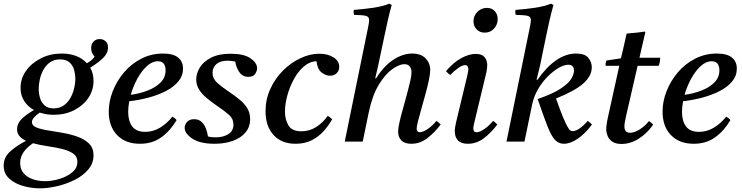

<svg xmlns="http://www.w3.org/2000/svg" viewBox="-49 -772 4047 1047"><path d="M168 255Q122 255 76.5 242Q31 229 1 201.5Q-29 174 -29 132Q-29 85 7.5 53Q44 21 93 -4Q71 -14 57.5 -29.5Q44 -45 44 -68Q44 -96 66 -120Q88 -144 136 -172Q103 -190 83 -221Q63 -252 63 -293Q63 -344 93.5 -386.5Q124 -429 175 -454.5Q226 -480 287 -480Q376 -480 425 -427Q453 -443 467 -463Q448 -483 448 -510Q448 -530 460.5 -544.5Q473 -559 495 -559Q513 -559 526.5 -547.5Q540 -536 540 -513Q540 -482 513.5 -456Q487 -430 443 -403Q461 -371 461 -331Q461 -279 432 -237Q403 -195 354 -170.5Q305 -146 244 -146Q203 -146 168 -158Q148 -145 136.5 -131.5Q125 -118 125 -106Q125 -87 149.5 -77Q174 -67 212 -61Q250 -55 293 -47.5Q336 -40 374 -26.5Q412 -13 436.5 11Q461 35 461 75Q461 118 432.5 152Q404 186 359 208.5Q314 231 263.5 243Q213 255 168 255ZM131 9Q97 32 79 58.5Q61 85 61 117Q61 152 81 174Q101 196 132 206Q163 216 196 216Q235 216 276 203.5Q317 191 345 167.5Q373 144 373 111Q373 81 349.5 65Q326 49 288.5 40Q251 31 209.5 25Q168 19 131 9ZM244 -181Q276 -181 298.5 -197Q321 -213 335 -238Q349 -263 355.5 -291Q362 -319 362 -343Q362 -365 355.5 -389.5Q349 -414 331 -431Q313 -448 278 -448Q246 -448 223.5 -432Q201 -416 187.5 -391Q174 -366 168 -338.5Q162 -311 162 -287Q162 -263 169 -238.5Q176 -214 194 -197.5Q212 -181 244 -181Z M949 -398Q949 -359 924 -328.5Q899 -298 856.5 -276Q814 -254 762 -240Q710 -226 656 -220Q650 -189 650 -162Q650 -112 672 -82.5Q694 -53 743 -53Q786 -53 824 -76Q862 -99 891 -136Q907 -127 914 -117Q880 -59 831 -23.5Q782 12 714 12Q635 12 589.5 -35.5Q544 -83 544 -163Q544 -219 566 -275Q588 -331 627.5 -377.5Q667 -424 721.5 -452Q776 -480 840 -480Q896 -480 922.5 -458Q949 -436 949 -398ZM664 -255Q711 -261 754.5 -277.5Q798 -294 826 -321.5Q854 -349 854 -389Q854 -411 844 -424.5Q834 -438 812 -438Q781 -438 752 -411.5Q723 -385 700 -343Q677 -301 664 -255Z M1121 12Q1042 12 1000 -16Q958 -44 958 -75Q958 -92 971 -107Q984 -122 1009 -122Q1034 -122 1049.5 -108Q1065 -94 1073.5 -72Q1082 -50 1085 -28Q1096 -25 1106.5 -24Q1117 -23 1127 -23Q1168 -23 1196 -40.5Q1224 -58 1224 -93Q1224 -124 1200 -145.5Q1176 -167 1130 -198Q1103 -217 1078 -237.5Q1053 -258 1037 -283Q1021 -308 1021 -339Q1021 -371 1040.5 -403.5Q1060 -436 1102 -457.5Q1144 -479 1209 -479Q1281 -479 1317 -454Q1353 -429 1353 -400Q1353 -385 1342.5 -369Q1332 -353 1306 -353Q1273 -353 1255.5 -379.5Q1238 -406 1234 -436Q1213 -441 1192 -441Q1152 -441 1131 -422.5Q1110 -404 1110 -375Q1110 -344 1134.5 -321.5Q1159 -299 1206 -267Q1233 -249 1258 -228.5Q1283 -208 1299 -182.5Q1315 -157 1315 -122Q1315 -80 1290 -50Q1265 -20 1221 -4Q1177 12 1121 12Z M1563 12Q1486 12 1442.5 -36Q1399 -84 1399 -165Q1399 -230 1425 -287Q1451 -344 1494 -387Q1537 -430 1589 -454.5Q1641 -479 1692 -479Q1739 -479 1770 -459Q1801 -439 1801 -408Q1801 -387 1787 -373Q1773 -359 1750 -359Q1728 -359 1705 -376.5Q1682 -394 1677 -438Q1640 -437 1608.5 -410Q1577 -383 1554 -341Q1531 -299 1518 -252Q1505 -205 1505 -163Q1505 -120 1524 -88Q1543 -56 1595 -56Q1638 -56 1674.5 -79Q1711 -102 1738 -140Q1754 -132 1762 -121Q1743 -87 1715.5 -56.5Q1688 -26 1650.5 -7Q1613 12 1563 12Z M1962 -160 1929 0H1831L1957 -617Q1960 -631 1962 -643Q1964 -655 1964 -662Q1964 -681 1946.5 -685.5Q1929 -690 1881 -691Q1880 -698 1879.5 -704.5Q1879 -711 1880 -718Q1934 -722 1985.5 -729.5Q2037 -737 2074 -752L2087 -745Q2075 -702 2065 -657.5Q2055 -613 2045 -565L2013 -413L1997 -345H2002Q2043 -411 2095 -445.5Q2147 -480 2199 -480Q2246 -480 2271.5 -454Q2297 -428 2297 -390Q2297 -369 2289.5 -334Q2282 -299 2271 -258.5Q2260 -218 2249 -179.5Q2238 -141 2230.5 -111.5Q2223 -82 2223 -70Q2223 -63 2227 -57Q2231 -51 2241 -51Q2258 -51 2284 -69Q2310 -87 2331 -113Q2344 -104 2354 -93Q2320 -48 2280.5 -18Q2241 12 2194 12Q2157 12 2139.5 -6.5Q2122 -25 2122 -53Q2122 -73 2129.5 -106Q2137 -139 2148 -178Q2159 -217 2169.5 -256Q2180 -295 2187.5 -327Q2195 -359 2195 -377Q2195 -397 2185.5 -409.5Q2176 -422 2156 -422Q2129 -422 2091 -395.5Q2053 -369 2017.5 -311.5Q1982 -254 1962 -160Z M2640 -113Q2653 -104 2663 -93Q2629 -48 2589.5 -18Q2550 12 2502 12Q2465 12 2448 -6.5Q2431 -25 2431 -56Q2431 -67 2433 -79.5Q2435 -92 2438 -105L2498 -355Q2505 -384 2505 -393Q2505 -417 2487 -417Q2473 -417 2450.5 -401.5Q2428 -386 2406 -363Q2399 -368 2393.5 -373Q2388 -378 2383 -384Q2423 -431 2465.5 -454.5Q2508 -478 2545 -478Q2579 -478 2593.5 -460.5Q2608 -443 2608 -417Q2608 -408 2606.5 -397.5Q2605 -387 2603 -376L2539 -110Q2538 -103 2535 -92.5Q2532 -82 2532 -72Q2532 -63 2536 -57Q2540 -51 2550 -51Q2567 -51 2593 -69Q2619 -87 2640 -113ZM2594 -594Q2567 -594 2550 -612Q2533 -630 2533 -656Q2533 -686 2554.5 -707.5Q2576 -729 2606 -729Q2633 -729 2649 -711.5Q2665 -694 2665 -668Q2665 -638 2645 -616Q2625 -594 2594 -594Z M2811 0H2713L2839 -617Q2842 -631 2844 -643Q2846 -655 2846 -662Q2846 -681 2828.5 -685.5Q2811 -690 2763 -691Q2762 -695 2761.5 -699.5Q2761 -704 2761 -708Q2761 -714 2762 -718Q2816 -722 2867.5 -729.5Q2919 -737 2956 -752L2969 -745Q2957 -702 2946.5 -656Q2936 -610 2927 -565L2896 -415L2877 -337H2882Q2931 -407 2984 -443.5Q3037 -480 3093 -480Q3140 -480 3159 -457Q3178 -434 3178 -405Q3178 -358 3132 -317Q3086 -276 2983 -235Q3005 -172 3020 -136Q3035 -100 3044.5 -83Q3054 -66 3060.5 -61.5Q3067 -57 3073 -57Q3091 -57 3113 -72.5Q3135 -88 3156 -113Q3169 -104 3179 -93Q3142 -43 3101.5 -15.5Q3061 12 3026 12Q2998 12 2978 -8.5Q2958 -29 2937 -82Q2916 -135 2883 -232Q2967 -261 3009.5 -289.5Q3052 -318 3066.5 -343Q3081 -368 3081 -387Q3081 -401 3074 -410Q3067 -419 3050 -419Q3027 -419 2997 -401.5Q2967 -384 2937.5 -354.5Q2908 -325 2885.5 -286.5Q2863 -248 2854 -207L2853 -203Z M3543 -413H3428L3365 -139Q3356 -100 3356 -83Q3356 -67 3363 -57.5Q3370 -48 3388 -48Q3409 -48 3438 -65.5Q3467 -83 3490 -112Q3503 -103 3513 -92Q3478 -43 3433 -15Q3388 13 3340 13Q3308 13 3289.5 0Q3271 -13 3264 -31.5Q3257 -50 3257 -66Q3257 -77 3259 -93Q3261 -109 3266 -132L3328 -413H3253Q3253 -421 3254 -428Q3255 -435 3258 -442L3337 -454Q3344 -483 3352.5 -519.5Q3361 -556 3368 -589Q3392 -591 3417.5 -593.5Q3443 -596 3467 -600L3470 -596Q3463 -566 3456 -535.5Q3449 -505 3438 -457H3551Q3551 -445 3549 -434.5Q3547 -424 3543 -413Z M3969 -398Q3969 -359 3944 -328.5Q3919 -298 3876.5 -276Q3834 -254 3782 -240Q3730 -226 3676 -220Q3670 -189 3670 -162Q3670 -112 3692 -82.5Q3714 -53 3763 -53Q3806 -53 3844 -76Q3882 -99 3911 -136Q3927 -127 3934 -117Q3900 -59 3851 -23.5Q3802 12 3734 12Q3655 12 3609.5 -35.5Q3564 -83 3564 -163Q3564 -219 3586 -275Q3608 -331 3647.5 -377.5Q3687 -424 3741.5 -452Q3796 -480 3860 -480Q3916 -480 3942.5 -458Q3969 -436 3969 -398ZM3684 -255Q3731 -261 3774.5 -277.5Q3818 -294 3846 -321.5Q3874 -349 3874 -389Q3874 -411 3864 -424.5Q3854 -438 3832 -438Q3801 -438 3772 -411.5Q3743 -385 3720 -343Q3697 -301 3684 -255Z"/></svg>

Font: Tiro Tamil
Style: Italic
Weight: 400
Italic angle: -11°
Designer: Tamil: Fernando Mello & Fiona Ross, assisted by Kaja Sojewska. Latin: John Hudson with Paul Hanslow, assisted by Kaja So
Foundry: Tiro Typeworks Ltd.
Version: Version 1.52